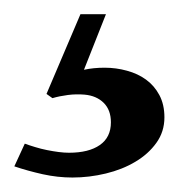

<svg xmlns="http://www.w3.org/2000/svg" viewBox="-20 -32 249 268"><path d="M209.5 131.8Q209.5 151.9 198.2 167.5Q187 183.1 168.9 193.8Q150.9 204.6 127.7 210.2Q104.5 215.8 81.1 215.8Q60.5 215.8 39.6 211.2Q18.6 206.5 0 200.2L14.6 168.5Q21 170.9 29.1 173.3Q37.1 175.8 45.7 177.5Q54.2 179.2 62 180.2Q69.8 181.2 76.2 181.2Q104 181.2 119.4 170.4Q134.8 159.7 134.8 138.7Q134.8 121.6 124.8 111.6Q114.7 101.6 98.1 100.1Q86.4 99.1 74.7 100.6Q63 102.1 53.2 105L44.9 99.1L92.3 -12.2H127.9L97.2 65.4Q110.4 62.5 126 62.5Q142.1 62.5 157.2 66.7Q172.4 70.8 183.8 79.1Q195.3 87.4 202.4 100.6Q209.5 113.8 209.5 131.8Z"/></svg>

Font: Doulos SIL Afr
Style: Regular
Weight: 400
Designer: Walt Agee, Victor Gaultney, Peter Martin, Debbi Hosken, Becca Hirsbrunner
Foundry: SIL International
Version: Version 5.000